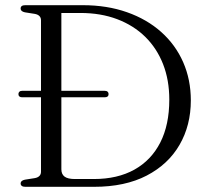

<svg xmlns="http://www.w3.org/2000/svg" viewBox="-20 -720 802 740"><path d="M51 -357.5Q51 -363 54.8 -366.5Q58.5 -370 65.5 -370H383.5Q391 -370 394.8 -366.5Q398.5 -363 398.5 -357.5Q398.5 -351.5 394.8 -348.2Q391 -345 383.5 -345H65.5Q58.5 -345 54.8 -348.2Q51 -351.5 51 -357.5ZM59.5 -13Q59.5 -24 76 -27.5L114 -33.5Q125.5 -35.5 131.8 -41.8Q138 -48 138 -58V-642Q138 -652 131.8 -658.2Q125.5 -664.5 114 -666.5L76 -672.5Q59.5 -676 59.5 -687Q59.5 -693.5 64 -696.8Q68.5 -700 77.5 -700H299Q392.5 -700 469.2 -673Q546 -646 601.2 -596.8Q656.5 -547.5 686 -480.2Q715.5 -413 715.5 -333Q715.5 -237 672 -161.8Q628.5 -86.5 545.2 -43.2Q462 0 342.5 0H77.5Q68.5 0 64 -3.5Q59.5 -7 59.5 -13ZM341.5 -30Q433 -30 498 -66.2Q563 -102.5 597.8 -170.8Q632.5 -239 632.5 -336Q632.5 -411.5 608.5 -472.8Q584.5 -534 539.8 -578Q495 -622 431.8 -646Q368.5 -670 290 -670H216.5V-67.5Q216.5 -48.5 229 -39.2Q241.5 -30 268.5 -30Z"/></svg>

Font: Fraunces Light
Style: Regular
Weight: 300
Version: Version 1.000;[b76b70a41]